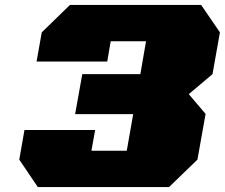

<svg xmlns="http://www.w3.org/2000/svg" viewBox="-20 -757 910 777"><path d="M133 0 58 -111 79 -231H365L350 -147H493L519 -295H284L313 -457H548L571 -590H428L414 -508H128L149 -626L263 -737H794L870 -626L840 -457L744 -376L812 -296L779 -111L664 0Z"/></svg>

Font: Tomorrow ExtraBold
Style: Italic
Weight: 800
Italic angle: -10°
Designer: Tony de Marco, Monica Rizzolli
Foundry: Just in Type
Version: Version 2.002